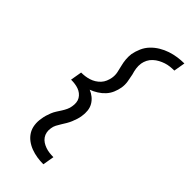

<svg xmlns="http://www.w3.org/2000/svg" viewBox="-304 -894 1107 1107"><g transform="rotate(45 250.0 -340.0)"><path d="M313 153Q286 153 260.5 149Q235 145 211 136Q187 127 167 112Q147 97 134 76Q121 55 117.5 28.5Q114 2 119 -24Q121 -40 125.5 -55Q130 -70 136 -85Q142 -100 151 -114Q160 -128 169 -142Q178 -156 185 -171Q192 -186 194 -201Q197 -217 195.5 -232.5Q194 -248 186.5 -260.5Q179 -273 167.5 -282Q156 -291 142 -296Q128 -301 112.5 -303Q97 -305 81 -305L93 -375Q109 -375 124.5 -377Q140 -379 156 -384Q172 -389 186.5 -398Q201 -407 212.5 -419.5Q224 -432 230.5 -447.5Q237 -463 240 -479Q244 -502 239.5 -524Q235 -546 229.5 -567Q224 -588 222 -610.5Q220 -633 223 -656Q228 -682 239.5 -708.5Q251 -735 271 -756Q291 -777 316 -792Q341 -807 368 -816Q395 -825 422.5 -829Q450 -833 477 -833L465 -763Q448 -763 430.5 -761Q413 -759 396.5 -753.5Q380 -748 364 -739.5Q348 -731 334 -718Q320 -705 312 -689Q304 -673 301 -656Q298 -635 301 -615Q304 -595 310 -576Q315 -553 319 -528.5Q323 -504 319 -479Q315 -456 305.5 -433.5Q296 -411 279.5 -393Q263 -375 241.5 -361.5Q220 -348 198 -340Q218 -332 234.5 -318.5Q251 -305 261.5 -287Q272 -269 274.5 -246.5Q277 -224 273 -201Q271 -186 266 -170.5Q261 -155 255 -140.5Q249 -126 240.5 -111.5Q232 -97 223 -83Q214 -69 206.5 -54.5Q199 -40 197 -24Q194 -7 197 9Q200 25 209 38Q218 51 231 59.5Q244 68 259.5 73.5Q275 79 291.5 81Q308 83 325 83Z"/></g></svg>

Font: Iosevka Curly Slab
Style: Italic
Weight: 400
Italic angle: -9°
Monospace: yes
Designer: Belleve Invis
Foundry: Belleve Invis
Version: Version 22.1.2; ttfautohint (v1.8.4)